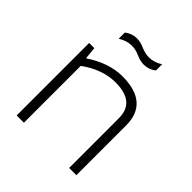

<svg xmlns="http://www.w3.org/2000/svg" viewBox="-190 -829 960 960"><g transform="rotate(45 289.5 -349.0)"><path d="M78.1 0V-512.7H114.7L121.1 -447.3Q219.2 -512.7 313.5 -512.7Q500.5 -512.7 500.5 -351.1V0H449.2V-352.5Q449.2 -466.8 311 -466.8Q218.8 -466.8 129.4 -401.9V0ZM167.5 -675.8Q196.8 -698.2 231 -698.2Q256.3 -698.2 284.7 -685.5Q313 -672.9 340.3 -672.9Q377 -672.9 411.6 -695.3V-651.4Q382.3 -628.9 348.1 -628.9Q322.8 -628.9 294.4 -641.6Q266.1 -654.3 238.8 -654.3Q202.1 -654.3 167.5 -631.8Z"/></g></svg>

Font: Sansation Light
Style: Light
Weight: 300
Designer: Bernd Montag
Version: Version 1.301